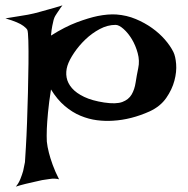

<svg xmlns="http://www.w3.org/2000/svg" viewBox="-35 -524 705 720"><path d="M-14.6 -455.1Q16.6 -460 36.6 -463.4Q56.6 -466.8 69.3 -468.8Q84 -471.7 91.8 -473.6Q99.6 -475.6 114.3 -479.5Q127 -483.4 147.5 -488.8Q168 -494.1 199.2 -503.9Q191.4 -494.1 187 -486.8Q182.6 -479.5 178.7 -474.6Q174.8 -468.8 171.9 -463.9Q168.9 -459 166 -449.2Q164.1 -441.4 161.1 -427.2Q158.2 -413.1 156.2 -390.6Q209 -423.8 253.4 -440.4Q297.9 -457 331.1 -463.9Q370.1 -471.7 401.4 -469.7Q440.4 -466.8 474.1 -452.6Q507.8 -438.5 535.2 -418.9Q562.5 -399.4 583 -376Q603.5 -352.5 615.2 -329.1Q623 -313.5 625.5 -284.2Q627.9 -254.9 619.1 -221.7Q610.4 -188.5 588.4 -156.7Q566.4 -125 526.4 -106.4Q457 -75.2 388.7 -71.3Q359.4 -69.3 328.6 -73.2Q297.9 -77.1 267.1 -89.8Q236.3 -102.5 208 -126.5Q179.7 -150.4 156.2 -188.5Q148.4 -138.7 145 -102.1Q141.6 -65.4 140.6 -41Q139.6 -12.7 140.6 6.8Q142.6 26.4 148.4 48.8Q153.3 68.4 162.6 94.2Q171.9 120.1 186.5 148.4Q180.7 146.5 170.4 146Q160.2 145.5 149.4 147.5Q137.7 149.4 123 151.4Q109.4 154.3 92.8 158.2Q79.1 161.1 61 165.5Q43 169.9 24.4 175.8Q35.2 163.1 41.5 147Q47.9 130.9 51.8 117.2Q55.7 100.6 58.6 84Q59.6 69.3 62 28.8Q64.5 -11.7 66.4 -64.9Q68.4 -118.2 69.8 -176.8Q71.3 -235.4 71.8 -285.6Q72.3 -335.9 71.3 -371.1Q70.3 -406.2 67.4 -412.1Q63.5 -418.9 52.7 -426.8Q43.9 -433.6 27.8 -440.4Q11.7 -447.3 -14.6 -455.1ZM217.8 -277.3Q210.9 -254.9 214.8 -233.4Q218.8 -211.9 234.9 -193.4Q251 -174.8 280.8 -160.6Q310.5 -146.5 355.5 -139.6Q400.4 -132.8 423.8 -141.6Q447.3 -150.4 458.5 -169.4Q469.7 -188.5 473.6 -214.4Q477.5 -240.2 483.4 -268.6Q489.3 -295.9 481.4 -324.7Q473.6 -353.5 459.5 -377Q445.3 -400.4 428.2 -415.5Q411.1 -430.7 398.4 -430.7Q368.2 -430.7 338.9 -415Q309.6 -399.4 285.2 -376Q260.7 -352.5 242.7 -325.7Q224.6 -298.8 217.8 -277.3Z"/></svg>

Font: Irish Grover
Style: Regular
Weight: 400
Designer: Squid
Foundry: Font Diner, Inc DBA Sideshow
Version: Version 1.000